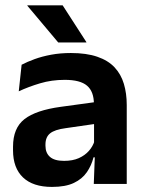

<svg xmlns="http://www.w3.org/2000/svg" viewBox="-20 -706 556 737"><path d="M340 0 344.5 -120 341 -131V-284.5L340.5 -306.5Q340.5 -354.5 314.2 -377Q288 -399.5 228.5 -399.5Q178 -399.5 133.8 -386.2Q89.5 -373 52 -355.5L63 -457.5Q85 -469 113.2 -479.2Q141.5 -489.5 176.5 -496Q211.5 -502.5 252 -502.5Q312 -502.5 353.5 -488.2Q395 -474 419.8 -447.5Q444.5 -421 455.5 -384.2Q466.5 -347.5 466.5 -303V0ZM179.5 11.5Q106.5 11.5 68.2 -25Q30 -61.5 30 -129V-143Q30 -214.5 74 -248.8Q118 -283 213.5 -296L352.5 -315L360 -232.5L232 -214Q190 -208.5 172.2 -194Q154.5 -179.5 154.5 -151.5V-146.5Q154.5 -119 171.8 -103.8Q189 -88.5 226 -88.5Q259 -88.5 282.5 -99Q306 -109.5 321.2 -126.8Q336.5 -144 343 -165.5L361 -102H339Q331 -70.5 313.2 -44.8Q295.5 -19 263.5 -3.8Q231.5 11.5 179.5 11.5ZM220.5 -685.5 311.5 -544.5V-543H203.5L85 -684V-685.5Z"/></svg>

Font: Anek Gujarati Medium SemiBold
Style: Regular
Weight: 600
Version: Version 1.003